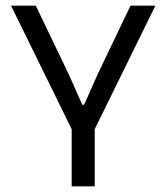

<svg xmlns="http://www.w3.org/2000/svg" viewBox="-20 -659 588 679"><path d="M310 -192H238.5L19 -639H106.5L224 -394.5L271 -288.5H277.5L324.5 -394.5L441.5 -639H529.5ZM315 0H233.5V-269.5H315Z"/></svg>

Font: Anek Kannada Medium
Style: Regular
Weight: 400
Version: Version 1.003